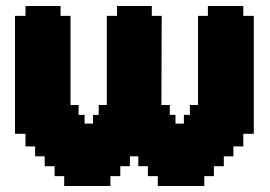

<svg xmlns="http://www.w3.org/2000/svg" viewBox="-20 -620 900 640"><path d="M613 -237V-270H640V-567H673V-600H791V-567H826V-174H791V-132H758V-99H726V-66H693V-33H661V0H506V-33H473V-66H441V-99H413V-66H381V-33H348V0H194V-33H162V-66H129V-99H97V-132H65V-174H30V-567H65V-600H182V-567H215V-270H242V-237H262V-208H290V-237H309V-270H336V-567H370V-600H486V-567H519L518 -270H546V-237H565V-208H593V-237Z"/></svg>

Font: DNF Bit Bit TTF
Style: Regular
Weight: 400
Designer: Kim So-Yeon
Foundry: NEOPLE Inc.
Version: Version 1.000;September 28, 2022;FontCreator 14.0.0.2872 64-